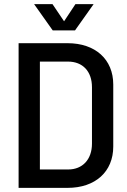

<svg xmlns="http://www.w3.org/2000/svg" viewBox="-20 -909 615 929"><path d="M70 0H307C441 0 528 -78 528 -200V-500C528 -622 441 -700 307 -700H70ZM145 -889 235 -762H343L433 -889H345L290 -806L234 -889ZM173 -89V-611H309C380 -611 425 -564 425 -487V-214C425 -137 379 -89 310 -89Z"/></svg>

Font: Vanilla Cream DemiBold
Style: Regular
Weight: 600
Designer: Jeremy Tribby, Jinavaṁso
Foundry: Tribby Type
Version: Version 1.422;Glyphs 3.1.2 (3151)